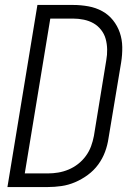

<svg xmlns="http://www.w3.org/2000/svg" viewBox="-20 -755 540 775"><path d="M10 0 131 -735H275Q306 -735 336.5 -729.5Q367 -724 392.5 -710Q418 -696 436 -673.5Q454 -651 463.5 -623.5Q473 -596 473.5 -565Q474 -534 469 -503L418 -197Q414 -169 404 -142Q394 -115 376.5 -91Q359 -67 334.5 -49Q310 -31 283 -19.5Q256 -8 228 -4Q200 0 173 0ZM80 -55H173Q194 -55 215 -58.5Q236 -62 256.5 -70.5Q277 -79 295 -93Q313 -107 326.5 -125.5Q340 -144 347.5 -164.5Q355 -185 359 -206L409 -512Q413 -534 412.5 -556Q412 -578 406.5 -598Q401 -618 388 -634.5Q375 -651 357.5 -661Q340 -671 318.5 -675.5Q297 -680 275 -680H183Z"/></svg>

Font: Iosevka Light Oblique
Style: Regular
Weight: 300
Italic angle: -9°
Monospace: yes
Designer: Belleve Invis
Foundry: Belleve Invis
Version: Version 32.5.0; ttfautohint (v1.8.4)